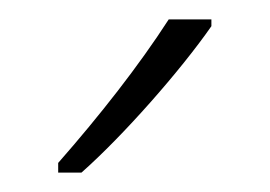

<svg xmlns="http://www.w3.org/2000/svg" viewBox="-20 -784 278 198"><path d="M198 -757V-764H154C123 -716 83 -665 40 -616V-606H64C107 -644 166 -711 198 -757Z"/></svg>

Font: Noto Sans Condensed ExtraLight
Style: Regular
Weight: 200
Width: 3
Designer: Monotype Design Team
Foundry: Monotype Imaging Inc.
Version: Version 2.013